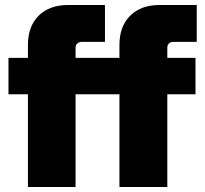

<svg xmlns="http://www.w3.org/2000/svg" viewBox="-20 -750 822 770"><path d="M92 0V-372H14V-518H92V-570Q92 -644 135 -687Q178 -730 254 -730H401V-582H307Q297 -582 290 -575.5Q283 -569 283 -559V-518H459V-570Q459 -644 502 -687Q545 -730 621 -730H769V-582H675Q664 -582 657.5 -575.5Q651 -569 651 -559V-518H764V-372H651V0H459V-372H283V0Z"/></svg>

Font: MuseoModerno Black
Style: Regular
Weight: 900
Designer: Pablo Cosgaya, Héctor Gatti, Marcela Romero, and the Authors of The MuseoModerno Project.
Foundry: Omnibus-Type Team
Version: Version 1.001